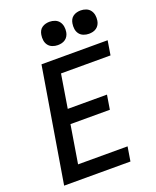

<svg xmlns="http://www.w3.org/2000/svg" viewBox="-172 -1059 943 1159"><g transform="rotate(-20 300.0 -480.0)"><path d="M35 0 157 -735H582L567 -643H249L214 -428H466L451 -336H198L158 -92H476L461 0ZM490 -810Q472 -810 455.5 -816.5Q439 -823 429 -836.5Q419 -850 416.5 -867.5Q414 -885 417 -903Q419 -916 425 -927.5Q431 -939 442 -946.5Q453 -954 465.5 -957Q478 -960 490 -960Q508 -960 524.5 -953.5Q541 -947 551 -933.5Q561 -920 564 -902.5Q567 -885 564 -867Q562 -854 555.5 -842.5Q549 -831 538.5 -823.5Q528 -816 515.5 -813Q503 -810 490 -810ZM290 -810Q272 -810 255.5 -816.5Q239 -823 229 -836.5Q219 -850 216.5 -867.5Q214 -885 217 -903Q219 -916 225 -927.5Q231 -939 242 -946.5Q253 -954 265.5 -957Q278 -960 290 -960Q308 -960 324.5 -953.5Q341 -947 351 -933.5Q361 -920 364 -902.5Q367 -885 364 -867Q362 -854 355.5 -842.5Q349 -831 338.5 -823.5Q328 -816 315.5 -813Q303 -810 290 -810Z"/></g></svg>

Font: Iosevka Curly SmBdExObl
Style: Regular
Weight: 600
Width: 7
Italic angle: -9°
Monospace: yes
Designer: Belleve Invis
Foundry: Belleve Invis
Version: Version 11.1.0; ttfautohint (v1.8.3)